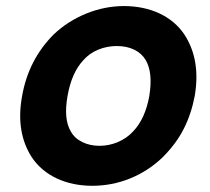

<svg xmlns="http://www.w3.org/2000/svg" viewBox="-20 -598 693 634"><path d="M85.5 -78Q31 -161.5 53 -281Q74 -401 157.5 -484.5Q204 -528.5 265.5 -553.5Q326.5 -578 389.5 -578Q421 -578 450.5 -572Q480 -566 505.8 -554Q531.5 -542 552.5 -524.5Q573.5 -507 588.5 -484.5Q643.5 -401 623 -281Q611.5 -221 586.5 -172Q561.5 -123 516.5 -78Q468.5 -32.5 409 -8.5Q349.5 15.5 284.5 15.5Q253 15.5 223.5 9.5Q194 3.5 168.2 -8.5Q142.5 -20.5 121.5 -38Q100.5 -55.5 85.5 -78ZM461.5 -399Q448 -422 423.2 -434Q398.5 -446 365.5 -446Q333.5 -446 304.2 -434Q275 -422 255 -399Q216.5 -358 203 -281Q189.5 -205 213.5 -164.5Q226 -141.5 251.5 -129Q277 -116.5 308.5 -116.5Q340 -116.5 369.5 -129Q399 -141.5 420 -164.5Q459.5 -206 473 -281Q485.5 -357.5 461.5 -399Z"/></svg>

Font: Russisch Sans ExtraBold
Style: Italic
Weight: 800
Width: 4
Italic angle: -10°
Designer: Michael Sharanda (font) & Cristiano Sobral (main changes)
Foundry: Michael Sharanda
Version: Version 2.00;September 8, 2020;FontCreator 13.0.0.2681 64-bi